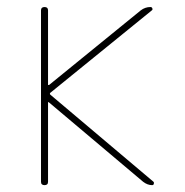

<svg xmlns="http://www.w3.org/2000/svg" viewBox="-20 -540 540 560"><path d="M99.6 -9.8V-509.8Q99.6 -519.5 109.9 -519.5Q120.1 -519.5 120.1 -509.8V-293Q120.1 -292 121.1 -292H123L390.6 -509.8Q403.3 -519.5 418.9 -519.5Q422.9 -519.5 424.3 -515.6Q425.8 -511.7 422.9 -509.8L127 -269.5Q124 -266.6 127 -263.7L427.7 -9.8Q429.7 -7.8 428.7 -3.9Q427.7 0 423.8 0Q410.2 0 397.5 -9.8L123 -241.2Q122.1 -242.2 121.1 -242.2Q120.1 -242.2 120.1 -241.2V-9.8Q120.1 0 109.9 0Q99.6 0 99.6 -9.8Z"/></svg>

Font: Rounded Mgen+ 1m thin
Style: Regular
Weight: 100
Designer: [Source Han Sans]
Ryoko NISHIZUKA  (kana & ideographs); Paul D. Hunt (Latin, Greek & Cyrillic); Wenlong ZHANG  (bopomofo
Version: Version 1.059.20150602